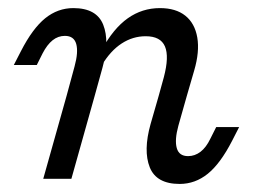

<svg xmlns="http://www.w3.org/2000/svg" viewBox="-20 -446 631 479"><path d="M141.9 -356.5Q125 -356.5 111.3 -345.6Q97.6 -334.7 86.3 -312.9L71.8 -283.9H14.5L32.3 -318.5Q61.3 -375 92.7 -400.4Q124.2 -425.8 162.9 -425.8Q221 -425.8 237.5 -384.3Q254 -342.7 235.5 -276.6L216.1 -206.5H146L166.1 -280.6Q175.8 -316.1 170.2 -336.3Q164.5 -356.5 141.9 -356.5ZM146 -206.5H216.1L158.1 0H87.9ZM343.5 -355.6Q311.3 -355.6 283.5 -337.5Q255.6 -319.4 233.9 -283.1V-321.8Q262.9 -375 298.8 -400.4Q334.7 -425.8 379 -425.8Q418.5 -425.8 442.3 -406.9Q466.1 -387.9 472.2 -352.4Q478.2 -316.9 464.5 -270.2L446 -206.5H375.8L388.7 -253.2Q402.4 -304.8 391.5 -330.2Q380.6 -355.6 343.5 -355.6ZM449.2 -56.5Q466.1 -56.5 480.2 -67.3Q494.4 -78.2 504.8 -100L519.4 -129H576.6L558.9 -94.4Q529.8 -37.9 498.4 -12.5Q466.9 12.9 428.2 12.9Q370.2 12.9 353.6 -28.6Q337.1 -70.2 355.6 -136.3L375.8 -206.5H446L425 -132.3Q415.3 -96.8 421 -76.6Q426.6 -56.5 449.2 -56.5Z"/></svg>

Font: Playfair Micro SmCond SmLight
Style: Italic
Weight: 360
Width: 4
Italic angle: -15.6°
Designer: Claus Eggers Sørensen
Foundry: Claus Eggers Sørensen
Version: Version 2.203;Glyphs 3.3 (3326)